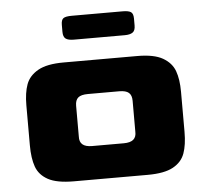

<svg xmlns="http://www.w3.org/2000/svg" viewBox="-47 -670 778 721"><g transform="rotate(-5 341.5 -310.0)"><path d="M50 -149V-300Q50 -347 61.5 -378.5Q73 -410 106.5 -429Q140 -448 203 -448H481Q544 -448 577 -429Q610 -410 621.5 -378.5Q633 -347 633 -300V-149Q633 -100 621.5 -68Q610 -36 577 -18Q544 0 481 0H203Q139 0 106 -18Q73 -36 61.5 -68Q50 -100 50 -149ZM402 -126Q427 -126 438.5 -136Q450 -146 449 -166V-282Q449 -303 438 -312.5Q427 -322 402 -322H284Q258 -322 247 -312.5Q236 -303 236 -282V-166Q235 -146 246.5 -136Q258 -126 283 -126ZM209 -563V-589Q209 -608 217.5 -614Q226 -620 249 -620H441Q463 -620 472 -614Q481 -608 481 -589V-563Q481 -544 471 -537Q461 -530 441 -530H249Q228 -530 218.5 -537Q209 -544 209 -563Z"/></g></svg>

Font: Gold Bold
Style: Regular
Weight: 400
Designer: jaiki
Version: Version 1.000